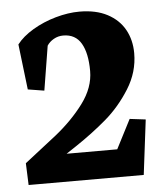

<svg xmlns="http://www.w3.org/2000/svg" viewBox="-47 -632 573 674"><g transform="rotate(-5 240.0 -295.5)"><path d="M432.6 0 456.5 -193.4 400.4 -200.2 347.7 -97.7H169.4L204.6 -121.1Q264.6 -161.1 314 -203.4Q363.3 -245.6 399.9 -304Q436.5 -362.3 436.5 -428.7Q436.5 -475.1 416.3 -511.7Q396 -548.3 355.7 -569.6Q315.4 -590.8 257.3 -590.8Q217.8 -590.8 173.6 -578.4Q129.4 -565.9 92 -543.7Q54.7 -521.5 34.2 -494.6L53.2 -334.5L110.8 -325.2L136.2 -481.4Q144.5 -494.6 159.9 -503.4Q175.3 -512.2 193.4 -512.2Q236.3 -512.2 256.6 -477.5Q276.9 -442.9 276.9 -379.9Q276.9 -321.8 236.1 -266.8Q195.3 -211.9 134.8 -163.6L23.9 -77.1L26.9 0Z"/></g></svg>

Font: Neuton
Style: Bold
Weight: 700
Designer: Brian M Zick
Foundry: Brian M Zick
Version: Version 1.560